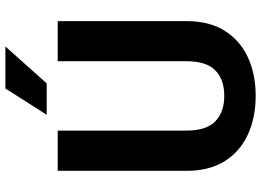

<svg xmlns="http://www.w3.org/2000/svg" viewBox="-146 -795 951 699"><g transform="rotate(-90 329.5 -445.5)"><path d="M456.1 -710.9H602.1V-241.2Q602.1 -159.2 567.1 -103.3Q532.2 -47.4 470.9 -18.8Q409.7 9.8 330.1 9.8Q250.5 9.8 188.7 -18.8Q127 -47.4 92 -103.3Q57.1 -159.2 57.1 -241.2V-710.9H203.6V-241.2Q203.6 -169.9 237.3 -137.2Q271 -104.5 330.1 -104.5Q389.6 -104.5 422.9 -137.2Q456.1 -169.9 456.1 -241.2ZM261.2 -751 356.9 -901.4H509.8L375.5 -751Z"/></g></svg>

Font: Vazirmatn RD FD
Style: Bold
Weight: 700
Designer: Saber Rastikerdar
Foundry: Saber Rastikerdar
Version: Version 33.003